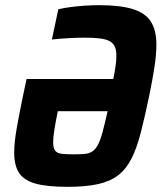

<svg xmlns="http://www.w3.org/2000/svg" viewBox="-20 -716 626 744"><path d="M241 8Q163 8 118 -4.5Q73 -17 54 -46Q35 -75 35 -124Q35 -163 44.5 -217.5Q54 -272 69 -344L83 -410H419Q425 -439 428 -461.5Q431 -484 431 -501Q431 -523 424 -537Q417 -551 402 -558Q387 -565 363.5 -567.5Q340 -570 306 -570Q278 -570 243 -568Q208 -566 181 -563L206 -680Q226 -685 252.5 -688.5Q279 -692 308 -694Q337 -696 364 -696Q445 -696 494 -681Q543 -666 564.5 -632.5Q586 -599 586 -543Q586 -505 578.5 -456Q571 -407 558 -344Q541 -262 525.5 -202Q510 -142 489.5 -101.5Q469 -61 438 -37Q407 -13 359.5 -2.5Q312 8 241 8ZM264 -118Q290 -118 307.5 -119.5Q325 -121 337.5 -129Q350 -137 359.5 -155Q369 -173 377.5 -204.5Q386 -236 397 -285H204Q195 -241 190.5 -212Q186 -183 186 -165Q186 -142 194 -132Q202 -122 219 -120Q236 -118 264 -118Z"/></svg>

Font: Saira SemiCondensed
Style: Bold Italic
Weight: 700
Width: 4
Italic angle: -12°
Designer: Hector Gatti with collaboration of the Omnibus-Type team
Foundry: Omnibus-Type
Version: Version 1.101